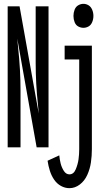

<svg xmlns="http://www.w3.org/2000/svg" viewBox="-20 -768 540 1001"><path d="M342 213Q319 213 298 201.5Q277 190 262.5 169Q248 148 240 122.5Q232 97 228 70L289 42Q291 63 296 83.5Q301 104 312.5 122.5Q324 141 342 141Q364 141 375 114.5Q386 88 389.5 62Q393 36 393 10V-458H317V-530H459V10Q459 45 454 79Q449 113 435 144Q421 175 396 194Q371 213 342 213ZM20 0V-735H40H82L182 -176Q180 -198 178 -221Q166 -330 166 -441V-735H233V0H214H171L70 -567Q72 -541 75 -514Q87 -405 87 -294V0ZM415 -623Q401 -623 388 -630Q375 -637 369 -652.5Q363 -668 363 -685Q363 -702 369 -717.5Q375 -733 388 -740.5Q401 -748 415 -748Q429 -748 441.5 -740.5Q454 -733 460.5 -717.5Q467 -702 467 -685Q467 -668 460.5 -652.5Q454 -637 441.5 -630Q429 -623 415 -623Z"/></svg>

Font: Iosevka SS08
Style: Regular
Weight: 400
Monospace: yes
Designer: Belleve Invis
Foundry: Belleve Invis
Version: 2.1.0; ttfautohint (v1.8.2)